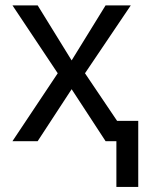

<svg xmlns="http://www.w3.org/2000/svg" viewBox="-20 -536 545 729"><path d="M123 -515.6 252 -306.6 380.9 -515.6H476.6L302.7 -257.8L476.6 0H380.9L252 -197.3L123 0H27.3L199.2 -257.8L27.3 -515.6ZM504.9 -77.1V173.8H421.9V-77.1Z"/></svg>

Font: Inter Display V
Style: Regular
Weight: 400
Designer: Rasmus Andersson
Foundry: rsms
Version: Version 3.015;git-src